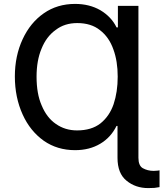

<svg xmlns="http://www.w3.org/2000/svg" viewBox="-20 -757 836 982"><path d="M710 103Q735 117 766 117Q777 117 782 116Q788 116 796 114V200Q788 202 770 204L738 205Q673 205 627 167Q581 130 581 50V-113H576Q547 -54 493 -22Q438 11 364 11Q273 11 204 -37Q134 -87 96 -171Q56 -259 56 -366Q56 -471 96 -557Q135 -641 204 -689Q273 -737 364 -737Q437 -737 493 -705Q550 -671 576 -617H583V-727H688V50Q688 90 710 103ZM494 -126Q540 -163 561 -224Q582 -287 582 -365Q582 -444 560 -504Q538 -567 491 -603Q446 -639 375 -639Q310 -639 265 -604Q217 -570 192 -507Q167 -447 167 -365Q167 -277 193 -218Q219 -155 266 -123Q313 -90 374 -90Q448 -90 494 -126Z"/></svg>

Font: Sinter Medium
Style: Regular
Weight: 500
Foundry: Adobe & rsms
Version: Version 1.000